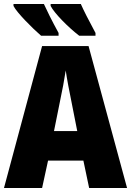

<svg xmlns="http://www.w3.org/2000/svg" viewBox="-20 -947 660 967"><path d="M387 -927H235V-917C254 -880 323 -810 379 -767H461V-781C427 -844 400 -897 387 -927ZM201 -927H48V-917C65 -883 144 -804 187 -767H275V-781C241 -843 215 -896 201 -927ZM429 0H620L426 -715H192L0 0H192L222 -138H400ZM340 -434 369 -287H252L282 -436C293 -487 305 -551 311 -592C317 -549 330 -483 340 -434Z"/></svg>

Font: Noto Sans Condensed Black
Style: Regular
Weight: 900
Width: 3
Designer: Monotype Design Team
Foundry: Monotype Imaging Inc.
Version: Version 2.013